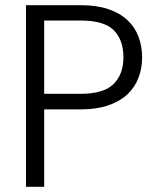

<svg xmlns="http://www.w3.org/2000/svg" viewBox="-20 -719 604 739"><path d="M291 -358Q379 -358 417 -395.5Q455 -433 455 -498Q455 -566 417.5 -603Q380 -640 291 -640H150V-358ZM527 -498Q527 -456 513 -419.5Q499 -383 470.5 -356Q442 -329 397 -313.5Q352 -298 291 -298H150V0H80V-699H291Q352 -699 396.5 -684Q441 -669 470 -642Q499 -615 513 -578Q527 -541 527 -498Z"/></svg>

Font: SVN-Poppins Light
Style: Regular
Weight: 300
Designer: Ninad Kale (Devanagari), Jonny Pinhorn (Latin)
Foundry: Indian Type Foundry
Version: Version 3.002 2017; ttfautohint (v1.8.3)